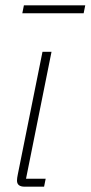

<svg xmlns="http://www.w3.org/2000/svg" viewBox="-20 -703 341 723"><path d="M73 0Q44 0 44 -23Q44 -32 47 -46L140 -508H174L78 -30H152L146 0ZM70 -683H301L295 -653H64Z"/></svg>

Font: IBM Plex Sans Cond ExtLt
Style: Italic
Weight: 200
Width: 3
Italic angle: -11°
Designer: Mike Abbink, Paul van der Laan, Pieter van Rosmalen
Foundry: Bold Monday
Version: Version 1.3